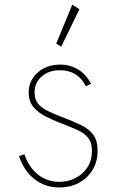

<svg xmlns="http://www.w3.org/2000/svg" viewBox="-20 -814 526 850"><path d="M243 16Q290.5 16 328.8 -4.2Q367 -24.5 389.5 -61.2Q412 -98 412 -147Q412 -192 392.8 -217.8Q373.5 -243.5 338.2 -260.5Q303 -277.5 254.5 -296Q219.5 -309.5 192 -322.5Q164.5 -335.5 148.8 -354.5Q133 -373.5 133 -404Q133 -448 164.5 -475.5Q196 -503 245.5 -503Q325 -503 360 -432L383 -443Q362.5 -483.5 326.8 -505.8Q291 -528 246 -528Q186.5 -528 146.8 -492.8Q107 -457.5 107 -404.5Q107 -365.5 127.8 -340.5Q148.5 -315.5 180.5 -299.2Q212.5 -283 246 -270Q290.5 -253 322 -238.8Q353.5 -224.5 370.2 -203.8Q387 -183 387 -146Q387 -104 367 -73.2Q347 -42.5 314 -25.8Q281 -9 242.5 -9Q189 -9 148.2 -41.2Q107.5 -73.5 88 -131L64 -123Q86.5 -56.5 133.5 -20.2Q180.5 16 243 16ZM251 -607.5 331.5 -773 300 -793.5 229 -621Z"/></svg>

Font: Spartan Thin
Style: Regular
Weight: 100
Designer: Matt Bailey, Mirko Velimirovic
Foundry: Matt Bailey
Version: Version 1.003; ttfautohint (v1.8.3)